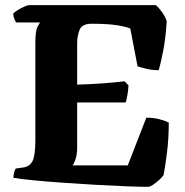

<svg xmlns="http://www.w3.org/2000/svg" viewBox="-20 -724 718 744"><path d="M554 0Q525 0 472.5 -2Q420 -4 356.5 -7.5Q293 -11 229.5 -15.5Q166 -20 113.5 -25Q61 -30 32 -35Q32 -47 35 -57Q38 -67 41 -71L70 -75Q97 -79 107 -102Q117 -125 117 -180V-557Q117 -605 125.5 -620.5Q134 -636 135 -637H43Q40 -640 36 -649.5Q32 -659 31 -671Q37 -678 49.5 -685.5Q62 -693 74.5 -698.5Q87 -704 92 -704H584Q595 -695 607.5 -677.5Q620 -660 626 -642Q622 -575 612 -525Q602 -475 595 -452Q570 -452 547 -457.5Q524 -463 513 -467L485 -613Q475 -619 437.5 -625.5Q400 -632 335 -632Q298 -632 288.5 -608.5Q279 -585 279 -556V-396Q337 -398 378.5 -401Q420 -404 463 -409L478 -393Q477 -374 473.5 -354.5Q470 -335 467 -327H279V-152Q279 -126 273 -108Q267 -90 261 -83H475L547 -268Q576 -268 599.5 -261.5Q623 -255 634 -249Q634 -188 627 -132Q620 -76 614 -46Q609 -38 597 -27Q585 -16 573 -8Q561 0 554 0Z"/></svg>

Font: Texturina 72pt Black
Style: Regular
Weight: 900
Designer: Guillermo Torres Carreño
Foundry: Omnibus-Type
Version: Version 1.002; ttfautohint (v1.8.3)